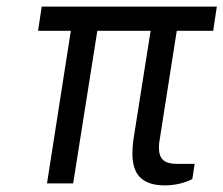

<svg xmlns="http://www.w3.org/2000/svg" viewBox="-20 -554 675 580"><path d="M380 -90Q380 -110 383 -132L435 -461H274L201 0H122L194 -461H95L106 -534H635L624 -461H514L463 -136Q460 -121 460 -109Q460 -82 473 -70.5Q486 -59 513 -59H568L561 -13Q523 6 477 6Q429 6 404.5 -17Q380 -40 380 -90Z"/></svg>

Font: Exo
Style: Italic
Weight: 400
Italic angle: -9°
Designer: Natanael Gama
Foundry: Natanael Gama
Version: Version 1.500; ttfautohint (v1.6)